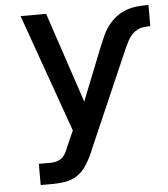

<svg xmlns="http://www.w3.org/2000/svg" viewBox="-53 -567 727 830"><g transform="rotate(-5 311.0 -152.5)"><path d="M90 215V123H142Q157 123 171.5 118Q186 113 196 102Q206 91 212 76.5Q218 62 224 48L249 -8L67 -520H178L309 -128L399 -354Q409 -378 419 -401Q429 -424 444 -444.5Q459 -465 479 -481Q499 -497 522.5 -506Q546 -515 571.5 -517.5Q597 -520 622 -520V-428Q607 -428 592 -426Q577 -424 563.5 -416.5Q550 -409 540 -397.5Q530 -386 523 -373Q516 -360 510 -346.5Q504 -333 498 -319L322 85Q321 89 319 93.5Q317 98 315 102Q303 128 287.5 151.5Q272 175 248.5 190.5Q225 206 197.5 210.5Q170 215 142 215Z"/></g></svg>

Font: Zed Mono Semibold Extended
Style: Regular
Weight: 600
Width: 7
Monospace: yes
Designer: Belleve Invis
Foundry: Belleve Invis
Version: Version 1.0.0; ttfautohint (v1.8.4)